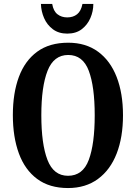

<svg xmlns="http://www.w3.org/2000/svg" viewBox="-20 -941 687 971"><path d="M324 10Q230 10 168 -36Q106 -82 75.5 -165Q45 -248 45 -359Q45 -470 75.5 -552Q106 -634 168 -679.5Q230 -725 325 -725Q414 -725 476 -679.5Q538 -634 570 -551.5Q602 -469 602 -358Q602 -247 570 -164.5Q538 -82 475.5 -36Q413 10 324 10ZM324 -52Q399 -52 429 -132.5Q459 -213 459 -358Q459 -503 429 -583Q399 -663 325 -663Q252 -663 220.5 -583Q189 -503 189 -358Q189 -213 220 -132.5Q251 -52 324 -52ZM320 -771Q277 -771 247.5 -793Q218 -815 203 -849.5Q188 -884 187 -921H244Q250 -885 270.5 -869Q291 -853 320 -853Q350 -853 370 -869Q390 -885 397 -921H452Q452 -884 437 -849.5Q422 -815 393 -793Q364 -771 320 -771Z"/></svg>

Font: Noto Serif ExtraCondensed
Style: Bold
Weight: 700
Width: 2
Designer: Monotype Design Team
Foundry: Monotype Imaging Inc.
Version: Version 2.014; ttfautohint (v1.8.4.7-5d5b)